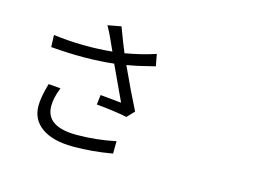

<svg xmlns="http://www.w3.org/2000/svg" viewBox="-107 -998 1713 1241"><g transform="rotate(15 750.0 -378.0)"><path d="M206.1 -311.5 287.1 -304.7Q258.8 -235.4 258.8 -179.7Q258.8 -41 465.8 -41Q594.7 -41 725.6 -68.4L724.6 14.6Q590.8 38.1 464.8 38.1Q328.1 38.1 253.4 -14.2Q178.7 -66.4 178.7 -160.2Q178.7 -217.8 206.1 -311.5ZM831.1 -680.7 845.7 -601.6Q732.4 -572.3 659.2 -560.5Q736.3 -392.6 792 -284.2L746.1 -236.3Q661.1 -253.9 541 -264.6L548.8 -330.1Q570.3 -328.1 624 -322.8Q677.7 -317.4 689.5 -316.4Q585.9 -539.1 581.1 -548.8Q393.6 -527.3 160.2 -546.9L157.2 -627Q356.4 -601.6 549.8 -621.1L516.6 -694.3Q497.1 -738.3 474.6 -777.3L564.5 -793.9Q602.5 -691.4 627.9 -630.9Q735.4 -649.4 831.1 -680.7Z"/></g></svg>

Font: Bpmf Zihi Sans Regular
Style: Regular
Weight: 400
Foundry: But Ko
Version: Version 1.320